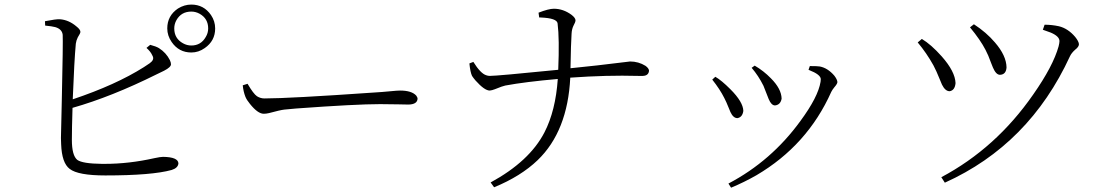

<svg xmlns="http://www.w3.org/2000/svg" viewBox="-20 -789 4980 857"><path d="M633.8 -575.2 650.4 -588.9Q676.8 -582 689.5 -574.2Q721.7 -553.7 738.3 -520.5Q743.2 -509.8 743.2 -502Q743.2 -489.3 712.9 -473.6Q710 -472.7 703.1 -468.8Q686.5 -460.9 678.7 -457Q478.5 -357.4 303.7 -307.6Q300.8 -212.9 300.8 -165Q300.8 -94.7 325.2 -75.2Q348.6 -58.6 434.6 -57.6Q441.4 -57.6 448.2 -57.6Q555.7 -57.6 668.9 -83Q696.3 -88.9 708 -88.9Q775.4 -87.9 776.4 -59.6Q774.4 -39.1 746.1 -30.3Q658.2 -5.9 450.2 -5.9Q328.1 -5.9 291 -35.2Q255.9 -61.5 252.9 -145.5Q252 -158.2 252 -172.9Q252 -202.1 255.9 -343.8Q261.7 -602.5 259.8 -633.8Q256.8 -659.2 226.6 -668Q211.9 -671.9 181.6 -674.8L180.7 -694.3Q230.5 -704.1 247.1 -703.1Q287.1 -700.2 321.3 -670.9Q338.9 -657.2 338.9 -646.5Q338.9 -640.6 327.1 -622.1Q320.3 -608.4 318.4 -593.8Q311.5 -520.5 304.7 -345.7Q497.1 -410.2 622.1 -489.3Q636.7 -499 648.4 -506.8Q668.9 -521.5 662.1 -537.1Q660.2 -540 659.2 -543Q652.3 -558.6 633.8 -575.2ZM834 -585.9Q877 -585.9 898.4 -624Q909.2 -641.6 909.2 -662.1Q909.2 -706.1 871.1 -727.5Q853.5 -737.3 834 -737.3Q789.1 -737.3 767.6 -699.2Q757.8 -681.6 757.8 -662.1Q757.8 -617.2 796.9 -595.7Q814.5 -585.9 834 -585.9ZM834 -768.6Q889.6 -768.6 921.9 -721.7Q940.4 -694.3 940.4 -662.1Q940.4 -606.4 893.6 -574.2Q866.2 -554.7 834 -554.7Q778.3 -554.7 746.1 -601.6Q726.6 -629.9 726.6 -662.1Q726.6 -718.8 774.4 -751Q802.7 -768.6 834 -768.6Z M1063.5 -408.2 1085 -415Q1111.3 -370.1 1127 -359.4Q1142.6 -349.6 1160.2 -349.6Q1270.5 -349.6 1649.4 -376Q1683.6 -377.9 1723.6 -381.8Q1752.9 -384.8 1765.6 -384.8Q1817.4 -384.8 1837.9 -362.3Q1843.8 -354.5 1843.8 -347.7Q1841.8 -323.2 1803.7 -322.3Q1789.1 -322.3 1757.8 -323.2Q1710 -324.2 1676.8 -324.2Q1568.4 -324.2 1301.8 -304.7Q1266.6 -301.8 1249 -299.8Q1231.4 -297.9 1180.7 -284.2Q1168 -281.2 1157.2 -281.2Q1130.9 -281.2 1095.7 -325.2Q1081.1 -342.8 1075.2 -357.4Q1066.4 -379.9 1063.5 -408.2Z M2386.7 -710.9 2383.8 -732.4Q2428.7 -750 2452.1 -750Q2494.1 -750 2531.2 -722.7Q2548.8 -709 2548.8 -698.2Q2548.8 -690.4 2539.1 -672.9Q2532.2 -658.2 2531.2 -637.7Q2528.3 -595.7 2526.4 -484.4Q2635.7 -495.1 2785.2 -513.7Q2789.1 -514.6 2792 -514.6Q2830.1 -514.6 2861.3 -495.1Q2876 -484.4 2877 -473.6Q2875 -451.2 2849.6 -450.2Q2843.8 -450.2 2828.1 -450.2Q2689.5 -454.1 2525.4 -442.4Q2513.7 -203.1 2379.9 -74.2Q2304.7 -2 2185.5 46.9L2169.9 25.4Q2343.8 -69.3 2410.2 -198.2Q2460 -294.9 2469.7 -436.5Q2325.2 -423.8 2235.4 -407.2Q2224.6 -405.3 2188.5 -390.6Q2175.8 -385.7 2166 -384.8Q2142.6 -384.8 2102.5 -429.7Q2091.8 -442.4 2086.9 -450.2Q2079.1 -466.8 2075.2 -505.9L2092.8 -512.7Q2125 -460.9 2150.4 -453.1Q2158.2 -450.2 2166 -450.2Q2199.2 -450.2 2471.7 -477.5Q2477.5 -616.2 2468.8 -684.6Q2465.8 -708 2393.6 -710.9Q2391.6 -710.9 2386.7 -710.9Z M3387.7 -406.2Q3365.2 -451.2 3335 -486.3L3348.6 -496.1Q3388.7 -472.7 3420.9 -439.5Q3467.8 -392.6 3468.8 -348.6Q3463.9 -321.3 3439.5 -318.4Q3422.9 -318.4 3411.1 -346.7Q3390.6 -400.4 3387.7 -406.2ZM3690.4 -378.9Q3584 -140.6 3356.4 -6.8Q3301.8 24.4 3243.2 48.8L3231.4 30.3Q3422.9 -70.3 3552.7 -249Q3631.8 -356.4 3642.6 -423.8Q3643.6 -430.7 3643.6 -435.5Q3643.6 -456.1 3590.8 -476.6Q3589.8 -477.5 3588.9 -477.5L3594.7 -494.1Q3629.9 -494.1 3639.6 -492.2Q3674.8 -485.4 3704.1 -451.2Q3716.8 -434.6 3717.8 -422.9Q3717.8 -415 3704.1 -399.4Q3695.3 -388.7 3690.4 -378.9ZM3212.9 -351.6Q3193.4 -390.6 3159.2 -433.6L3172.9 -446.3Q3200.2 -430.7 3240.2 -390.6Q3296.9 -334 3297.9 -293.9Q3293.9 -265.6 3271.5 -261.7Q3252.9 -261.7 3240.2 -289.1Q3238.3 -293.9 3233.4 -305.7Q3221.7 -335 3212.9 -351.6Z M4378.9 -566.4Q4356.4 -610.4 4309.6 -667L4327.1 -680.7Q4382.8 -644.5 4420.9 -599.6Q4471.7 -541 4472.7 -488.3Q4470.7 -456.1 4443.4 -455.1Q4425.8 -455.1 4412.1 -487.3Q4410.2 -493.2 4404.3 -506.8Q4390.6 -544.9 4378.9 -566.4ZM4755.9 -538.1Q4574.2 -143.6 4197.3 26.4L4181.6 2Q4425.8 -127.9 4591.8 -367.2Q4680.7 -494.1 4705.1 -582Q4709 -597.7 4709 -605.5Q4709 -627 4669.9 -643.6Q4654.3 -649.4 4634.8 -656.2L4642.6 -678.7Q4674.8 -678.7 4706.1 -671.9Q4747.1 -662.1 4779.3 -624Q4794.9 -604.5 4795.9 -591.8Q4795.9 -580.1 4779.3 -567.4Q4762.7 -552.7 4755.9 -538.1ZM4146.5 -497.1Q4116.2 -551.8 4076.2 -599.6L4094.7 -615.2Q4135.7 -590.8 4183.6 -537.1Q4243.2 -469.7 4245.1 -418Q4242.2 -385.7 4218.8 -381.8Q4199.2 -381.8 4184.6 -411.1Q4181.6 -418 4174.8 -434.6Q4159.2 -473.6 4146.5 -497.1Z"/></svg>

Font: GenYoMin JP Light
Style: Regular
Weight: 300
Version: Version 1.001;PS 1;hotconv 16.6.51;makeotf.lib2.5.65220 DEVE